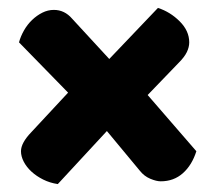

<svg xmlns="http://www.w3.org/2000/svg" viewBox="-20 -525 544 485"><path d="M379 -505Q410 -495 434 -471Q458 -447 458 -418Q458 -406 452 -393.5Q446 -381 432 -367L353 -285L476 -143Q465 -108 442 -87.5Q419 -67 386 -67Q375 -67 359.5 -73.5Q344 -80 333 -94L250 -194L126 -60Q106 -63 89 -71.5Q72 -80 59.5 -91.5Q47 -103 40 -116.5Q33 -130 33 -143Q33 -164 59 -191L152 -291L28 -418Q32 -433 40.5 -448Q49 -463 61 -474.5Q73 -486 87 -493Q101 -500 116 -500Q143 -500 162 -478L256 -376Z"/></svg>

Font: Baloo
Style: Regular
Weight: 400
Designer: Sarang Kulkarni and Ek Type
Foundry: Ek Type
Version: Version 1.100;PS 1.000;hotconv 1.0.88;makeotf.lib2.5.647800;